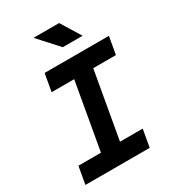

<svg xmlns="http://www.w3.org/2000/svg" viewBox="-214 -1020 1018 1134"><g transform="rotate(-30 294.5 -453.0)"><path d="M28.3 0 49.3 -119.1H203.1L283.2 -574.2H129.4L150.4 -693.4H588.9L567.9 -574.2H413.1L333 -119.1H487.8L466.8 0ZM319.3 -771.5 197.3 -905.8H372.1L454.6 -771.5Z"/></g></svg>

Font: CaskaydiaCove NF
Style: Bold Italic
Weight: 700
Italic angle: -10°
Designer: Aaron Bell
Foundry: Saja Typeworks
Version: Version 2111.001; VTT 6.35;Nerd Fonts 3.2.1